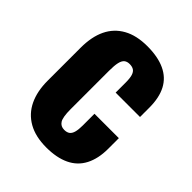

<svg xmlns="http://www.w3.org/2000/svg" viewBox="-173 -690 802 802"><g transform="rotate(45 228.0 -289.0)"><path d="M233 10Q169 10 126 -14.5Q83 -39 61.5 -84Q40 -129 40 -191V-386Q40 -451 61.5 -495.5Q83 -540 126 -564Q169 -588 233 -588Q295 -588 337 -568.5Q379 -549 399.5 -510Q420 -471 420 -412V-357H276V-416Q276 -442 271.5 -456.5Q267 -471 257.5 -477Q248 -483 233 -483Q218 -483 209 -475.5Q200 -468 196 -450.5Q192 -433 192 -402V-175Q192 -128 202.5 -111.5Q213 -95 234 -95Q250 -95 259 -102Q268 -109 272 -124Q276 -139 276 -162V-232H420V-169Q420 -111 399 -70.5Q378 -30 336 -10Q294 10 233 10Z"/></g></svg>

Font: Oswald SemiBold
Style: Regular
Weight: 600
Designer: Vernon Adams
Foundry: Vernon Adams
Version: Version 4.103;gftools[0.9.33.dev8+g029e19f]